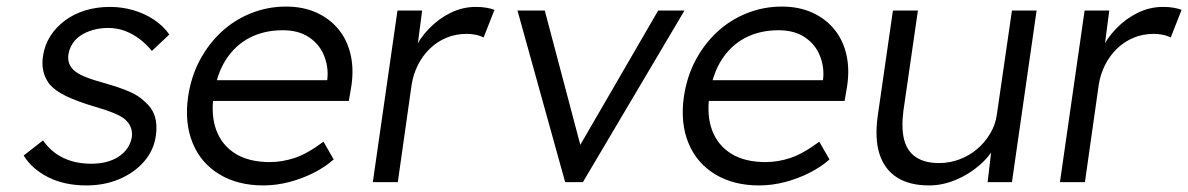

<svg xmlns="http://www.w3.org/2000/svg" viewBox="-20 -554 3614 584"><path d="M243 10Q176 10 126.5 -15Q77 -40 52 -81L111 -127Q135 -92 172 -74Q209 -56 258 -56Q283 -56 304 -61.5Q325 -67 341.5 -78Q358 -89 368 -104Q378 -119 381 -137Q385 -170 359 -192Q348 -201 325 -210.5Q302 -220 270 -229Q216 -245 181.5 -261.5Q147 -278 129 -300Q116 -318 111.5 -339Q107 -360 111 -385Q116 -417 133 -444Q150 -471 177.5 -491.5Q205 -512 240 -522.5Q275 -533 314 -533Q351 -533 385.5 -523Q420 -513 448.5 -494Q477 -475 495 -449L442 -399Q426 -419 405 -435Q384 -451 360 -460Q336 -469 309 -469Q285 -469 263.5 -463Q242 -457 226 -446.5Q210 -436 200.5 -421Q191 -406 188 -388Q186 -373 190.5 -361Q195 -349 205 -340Q217 -329 241 -319.5Q265 -310 302 -300Q344 -288 373 -275.5Q402 -263 419 -246Q443 -226 451 -200Q459 -174 454 -141Q448 -97 418.5 -63Q389 -29 343.5 -9.5Q298 10 243 10Z M781 10Q703 10 647 -24Q591 -58 566 -119Q541 -180 552 -259Q561 -320 587 -369.5Q613 -419 652.5 -456Q692 -493 743 -513.5Q794 -534 850 -534Q903 -534 944 -515Q985 -496 1011.5 -462.5Q1038 -429 1047.5 -383Q1057 -337 1047 -282L1041 -247H606L604 -310H993L973 -293L976 -317Q979 -353 965 -386.5Q951 -420 919.5 -441Q888 -462 840 -462Q784 -462 740 -439.5Q696 -417 667.5 -373Q639 -329 630 -264Q621 -202 638.5 -156.5Q656 -111 697 -86Q738 -61 801 -61Q838 -61 876 -73.5Q914 -86 964 -123L995 -69Q969 -46 934.5 -28.5Q900 -11 860.5 -0.5Q821 10 781 10Z M1114 0 1189 -522H1264L1246 -383L1240 -402Q1256 -437 1285 -467Q1314 -497 1350.5 -515Q1387 -533 1428 -533Q1445 -533 1459.5 -530.5Q1474 -528 1484 -524L1451 -440Q1439 -446 1425.5 -448.5Q1412 -451 1400 -451Q1366 -451 1337.5 -439Q1309 -427 1287 -405.5Q1265 -384 1251 -356Q1237 -328 1232 -296L1190 0Z M1699 0 1554 -522H1637L1750 -95L1728 -84L1982 -522H2062L1753 0Z M2289 10Q2211 10 2155 -24Q2099 -58 2074 -119Q2049 -180 2060 -259Q2069 -320 2095 -369.5Q2121 -419 2160.5 -456Q2200 -493 2251 -513.5Q2302 -534 2358 -534Q2411 -534 2452 -515Q2493 -496 2519.5 -462.5Q2546 -429 2555.5 -383Q2565 -337 2555 -282L2549 -247H2114L2112 -310H2501L2481 -293L2484 -317Q2487 -353 2473 -386.5Q2459 -420 2427.5 -441Q2396 -462 2348 -462Q2292 -462 2248 -439.5Q2204 -417 2175.5 -373Q2147 -329 2138 -264Q2129 -202 2146.5 -156.5Q2164 -111 2205 -86Q2246 -61 2309 -61Q2346 -61 2384 -73.5Q2422 -86 2472 -123L2503 -69Q2477 -46 2442.5 -28.5Q2408 -11 2368.5 -0.5Q2329 10 2289 10Z M2806 10Q2746 10 2708 -14.5Q2670 -39 2655 -86Q2640 -133 2650 -203L2696 -522H2772L2728 -218Q2721 -165 2730 -129.5Q2739 -94 2766 -76Q2793 -58 2836 -58Q2869 -58 2899 -69.5Q2929 -81 2952.5 -101Q2976 -121 2992 -148Q3008 -175 3012 -205L3058 -522H3133L3058 0H2984L2997 -110L3010 -116Q2993 -81 2960.5 -52.5Q2928 -24 2887.5 -7Q2847 10 2806 10Z M3204 0 3279 -522H3354L3336 -383L3330 -402Q3346 -437 3375 -467Q3404 -497 3440.5 -515Q3477 -533 3518 -533Q3535 -533 3549.5 -530.5Q3564 -528 3574 -524L3541 -440Q3529 -446 3515.5 -448.5Q3502 -451 3490 -451Q3456 -451 3427.5 -439Q3399 -427 3377 -405.5Q3355 -384 3341 -356Q3327 -328 3322 -296L3280 0Z"/></svg>

Font: Lexend Light
Style: Italic
Weight: 300
Italic angle: -8.13011°
Designer: Bonnie Shaver-Troup, Thomas Jockin
Foundry: Lexend
Version: Version 1.007